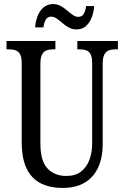

<svg xmlns="http://www.w3.org/2000/svg" viewBox="-20 -916 613 946"><path d="M288 10Q227 10 181.5 -12.5Q136 -35 111.5 -85Q87 -135 87 -216V-605Q87 -635 78.5 -649.5Q70 -664 56 -668.5Q42 -673 23 -673H12V-714H253V-673H243Q224 -673 210 -668Q196 -663 187.5 -648Q179 -633 179 -601V-210Q179 -122 214.5 -85.5Q250 -49 307 -49Q351 -49 378.5 -70Q406 -91 420 -127Q434 -163 434 -208V-605Q434 -635 426 -649.5Q418 -664 404 -668.5Q390 -673 371 -673H361V-714H561V-673H550Q531 -673 517 -668Q503 -663 494.5 -648Q486 -633 486 -601V-206Q486 -140 464 -91.5Q442 -43 398 -16.5Q354 10 288 10ZM357 -771Q336 -771 319 -780.5Q302 -790 287.5 -802.5Q273 -815 259.5 -824.5Q246 -834 232 -834Q213 -834 204.5 -817.5Q196 -801 194 -781H153Q155 -810 165 -836.5Q175 -863 194.5 -879.5Q214 -896 242 -896Q262 -896 279 -886.5Q296 -877 310.5 -864.5Q325 -852 338.5 -842.5Q352 -833 365 -833Q385 -833 393.5 -849.5Q402 -866 404 -886H444Q442 -857 432 -830.5Q422 -804 403.5 -787.5Q385 -771 357 -771Z"/></svg>

Font: Noto Serif ExtraCondensed
Style: Regular
Weight: 400
Width: 2
Designer: Monotype Design Team
Foundry: Monotype Imaging Inc.
Version: Version 2.013